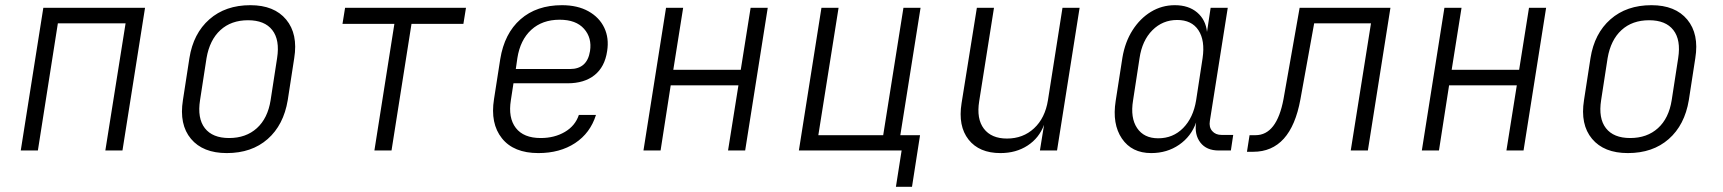

<svg xmlns="http://www.w3.org/2000/svg" viewBox="-20 -580 6640 740"><path d="M60 0 147 -550H539L452 0H386L464 -490H203L126 0Z M854 10Q762 10 716 -45Q670 -100 685 -194L710 -356Q725 -451 787 -505.5Q849 -560 945 -560Q1037 -560 1083 -504.5Q1129 -449 1114 -356L1089 -194Q1073 -98 1011.5 -44Q950 10 854 10ZM863 -48Q928 -48 970 -86Q1012 -124 1023 -194L1048 -356Q1059 -426 1029.5 -464Q1000 -502 936 -502Q871 -502 829.5 -464Q788 -426 776 -356L751 -194Q740 -124 769.5 -86Q799 -48 863 -48Z M1423 0 1500 -488H1300L1310 -550H1776L1766 -488H1566L1489 0Z M2055 10Q1960 10 1914.5 -47Q1869 -104 1884 -198L1908 -352Q1924 -451 1986 -505.5Q2048 -560 2146 -560Q2206 -560 2248 -536.5Q2290 -513 2309 -473Q2328 -433 2320 -383Q2311 -322 2271.5 -290.5Q2232 -259 2168 -259H1959L1949 -194Q1938 -126 1968 -87Q1998 -48 2064 -48Q2117 -48 2157 -71.5Q2197 -95 2211 -137H2277Q2255 -67 2196.5 -28.5Q2138 10 2055 10ZM1968 -314H2177Q2243 -314 2254 -383Q2262 -434 2231 -469Q2200 -504 2137 -504Q2070 -504 2027.5 -465Q1985 -426 1974 -356Z M2460 0 2547 -550H2613L2575 -311H2835L2873 -550H2939L2852 0H2786L2826 -251H2565L2526 0Z M3433 140 3455 0H3059L3146 -550H3212L3134 -59H3384L3462 -550H3528L3450 -59H3526L3495 140Z M3836 10Q3754 10 3713 -42Q3672 -94 3686 -182L3745 -550H3811L3754 -190Q3743 -122 3772 -84Q3801 -46 3861 -46Q3923 -46 3965.5 -85.5Q4008 -125 4019 -194L4075 -550H4141L4054 0H3988L4004 -99Q3985 -48 3940.5 -19Q3896 10 3836 10Z M4417 10Q4342 10 4304 -46Q4266 -102 4280 -191L4306 -358Q4316 -418 4345 -463.5Q4374 -509 4416 -534.5Q4458 -560 4508 -560Q4561 -560 4594 -532Q4627 -504 4632 -457L4646 -550H4712L4643 -114Q4639 -90 4652 -75Q4665 -60 4688 -60H4733L4724 0H4677Q4630 0 4606.5 -30.5Q4583 -61 4590 -108Q4571 -54 4524.5 -22Q4478 10 4417 10ZM4444 -47Q4501 -47 4540 -86.5Q4579 -126 4590 -193L4615 -356Q4625 -424 4599 -463.5Q4573 -503 4517 -503Q4461 -503 4421.5 -463.5Q4382 -424 4372 -356L4347 -193Q4336 -126 4362.5 -86.5Q4389 -47 4444 -47Z M4786 5 4796 -59H4819Q4901 -59 4927 -199L4989 -550H5339L5252 0H5186L5264 -490H5045L4992 -197Q4955 5 4810 5Z M5460 0 5547 -550H5613L5575 -311H5835L5873 -550H5939L5852 0H5786L5826 -251H5565L5526 0Z M6254 10Q6162 10 6116 -45Q6070 -100 6085 -194L6110 -356Q6125 -451 6187 -505.5Q6249 -560 6345 -560Q6437 -560 6483 -504.5Q6529 -449 6514 -356L6489 -194Q6473 -98 6411.5 -44Q6350 10 6254 10ZM6263 -48Q6328 -48 6370 -86Q6412 -124 6423 -194L6448 -356Q6459 -426 6429.5 -464Q6400 -502 6336 -502Q6271 -502 6229.5 -464Q6188 -426 6176 -356L6151 -194Q6140 -124 6169.5 -86Q6199 -48 6263 -48Z"/></svg>

Font: JetBrains Mono NL ExtraLight
Style: Italic
Weight: 200
Italic angle: -9°
Monospace: yes
Designer: Philipp Nurullin, Konstantin Bulenkov
Foundry: JetBrains
Version: Version 2.305; ttfautohint (v1.8.4.7-5d5b)